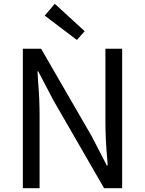

<svg xmlns="http://www.w3.org/2000/svg" viewBox="-20 -989 762 1009"><path d="M622 0H527L260 -463L181 -614H177L181 -550Q188 -468 188 -385V0H100V-733H196L463 -271L541 -120H546L543 -160Q534 -258 534 -352V-733H622ZM384 -779 215 -907 268 -969 425 -825Z"/></svg>

Font: Source Han Sans & Saira Hybrid
Style: Regular
Weight: 400
Designer: Ryoko NISHIZUKA 西塚涼子 (kana & ideographs); Paul D. Hunt (Latin, Greek & Cyrillic); Wenlong ZHANG 张文龙 (bopomofo); Sandoll 
Foundry: Adobe Systems Incorporated
Version: Version 1.00;August 2, 2021;FontCreator 13.0.0.2675 64-bit